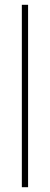

<svg xmlns="http://www.w3.org/2000/svg" viewBox="-20 -780 207 800"><path d="M97 0H71V-760H97Z"/></svg>

Font: Noto Sans Gujarati ExtraCondensed Thin
Style: Regular
Weight: 100
Width: 2
Designer: Jelle Bosma - Monotype Design Team, Universal Thirst
Foundry: Monotype Imaging Inc.
Version: Version 2.106; ttfautohint (v1.8.4.7-5d5b)